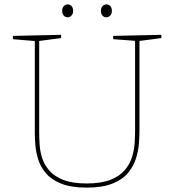

<svg xmlns="http://www.w3.org/2000/svg" viewBox="-20 -851 795 877"><path d="M497 -687 717 -692V-677L610 -663L617 -671V-254Q617 -229 614.5 -195.5Q612 -162 601 -127Q590 -92 565 -61.5Q540 -31 494 -12.5Q448 6 376 6Q305 6 260 -12Q215 -30 190 -59.5Q165 -89 154.5 -123Q144 -157 141.5 -189Q139 -221 139 -245V-671L146 -663L39 -672V-687L259 -692V-677L152 -663L159 -671V-245Q159 -221 161 -190Q163 -159 173 -128Q183 -97 206 -71Q229 -45 270 -29Q311 -13 376 -13Q442 -13 484 -29.5Q526 -46 549.5 -73.5Q573 -101 583 -133.5Q593 -166 595 -197.5Q597 -229 597 -254V-671L604 -664L497 -672ZM466 -772Q455 -772 448 -780Q441 -788 441 -801Q441 -815 448.5 -823Q456 -831 466 -831Q477 -831 484 -823Q491 -815 491 -801Q491 -788 483.5 -780Q476 -772 466 -772ZM289 -772Q278 -772 271 -780Q264 -788 264 -801Q264 -815 271.5 -823Q279 -831 289 -831Q300 -831 307 -823Q314 -815 314 -801Q314 -788 306.5 -780Q299 -772 289 -772Z"/></svg>

Font: Bitter Thin Thin
Style: Regular
Weight: 250
Version: Version 2.002